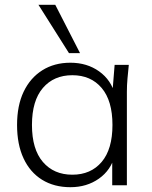

<svg xmlns="http://www.w3.org/2000/svg" viewBox="-20 -771 631 799"><path d="M273 8Q205 8 155 -23Q105 -54 78 -112Q51 -170 51 -251Q51 -332 78.5 -389.5Q106 -447 156 -478.5Q206 -510 273 -510Q342 -510 392.5 -474Q443 -438 459 -376H447L457 -501H516Q513 -472 510.5 -444Q508 -416 508 -389V0H447V-125H458Q442 -63 391.5 -27.5Q341 8 273 8ZM281 -44Q358 -44 403 -97Q448 -150 448 -251Q448 -352 403 -405Q358 -458 281 -458Q204 -458 158.5 -405Q113 -352 113 -251Q113 -150 158.5 -97Q204 -44 281 -44ZM267 -550 140 -751H210L313 -550Z"/></svg>

Font: Mulish ExtraLight Light
Style: Regular
Weight: 300
Version: Version 3.603